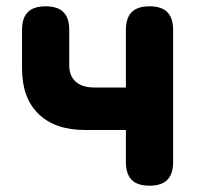

<svg xmlns="http://www.w3.org/2000/svg" viewBox="-20 -580 640 610"><path d="M455 10Q417 10 398.5 -8.5Q380 -27 380 -65V-167H250Q155 -167 102.5 -218Q50 -269 50 -362V-485Q50 -523 68.5 -541.5Q87 -560 125 -560Q163 -560 181.5 -541.5Q200 -523 200 -485V-372Q200 -339 220.5 -320.5Q241 -302 280 -302H380V-485Q380 -523 398.5 -541.5Q417 -560 455 -560Q493 -560 511.5 -541.5Q530 -523 530 -485V-65Q530 -27 511.5 -8.5Q493 10 455 10Z"/></svg>

Font: Maple Mono NL ExtraBold
Style: Regular
Weight: 800
Monospace: yes
Designer: subframe7536
Version: Version 7.000